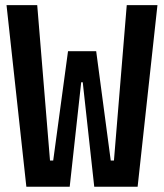

<svg xmlns="http://www.w3.org/2000/svg" viewBox="-20 -713 626 733"><path d="M80.6 0H246.1L290 -398.9H295.9L339.8 0H505.4L581.1 -693.4H463.9L415 -100.1H402.8L347.2 -517.6H239.7L183.1 -100.1H170.9L122.1 -693.4H4.9Z"/></svg>

Font: Cascadia Mono SemiBold
Style: Regular
Weight: 600
Monospace: yes
Designer: Aaron Bell
Foundry: Saja Typeworks
Version: Version 2404.023